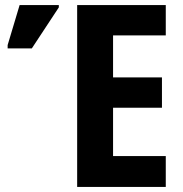

<svg xmlns="http://www.w3.org/2000/svg" viewBox="-20 -734 718 754"><path d="M631 0H283V-714H631V-595H424V-430H616V-311H424V-121H631ZM10 -544V-557L57 -714H211V-705L105 -544Z"/></svg>

Font: Noto Sans Condensed
Style: Bold
Weight: 700
Width: 3
Designer: Monotype Design Team
Foundry: Monotype Imaging Inc.
Version: Version 2.013; ttfautohint (v1.8.4.7-5d5b)